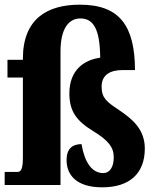

<svg xmlns="http://www.w3.org/2000/svg" viewBox="-25 -792 670 822"><path d="M413 10C528 10 595 -48 595 -156C595 -239 541 -283 483 -322C432 -356 410 -372 410 -421C410 -473 449 -492 499 -492H553C552 -681 488 -772 317 -772C179 -772 73 -713 73 -541V-536H7V-460H73V-119C73 -63 63 -56 49 -56H-5V0H234V-571C234 -671 270 -713 319 -713C373 -713 403 -671 404 -545C338 -536 272 -495 272 -392C272 -315 303 -274 375 -230C439 -191 462 -161 462 -119C462 -74 443 -51 417 -51C368 -51 337 -98 324 -175C286 -175 260 -156 260 -107C260 -42 303 10 413 10Z"/></svg>

Font: Noto Serif Hebrew ExtraCondensed Black
Style: Regular
Weight: 900
Width: 2
Designer: Monotype Design Team
Foundry: Monotype Imaging Inc.
Version: Version 2.004